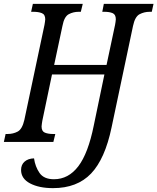

<svg xmlns="http://www.w3.org/2000/svg" viewBox="-38 -734 814 993"><path d="M236 239Q164 239 117.5 214.5Q71 190 71 145Q71 118 89 102Q107 86 138 85Q144 128 166.5 160.5Q189 193 241 193Q316 193 367 126Q418 59 447 -85L502 -349H231L181 -110Q180 -103 178.5 -94Q177 -85 177 -80Q177 -55 194 -48Q211 -41 237 -41H248L238 0H-18L-9 -41H1Q30 -41 53.5 -53.5Q77 -66 88 -114L192 -605Q193 -612 194.5 -620.5Q196 -629 196 -634Q196 -659 178.5 -666Q161 -673 135 -673H123L132 -714H390L380 -673H369Q341 -673 317.5 -660.5Q294 -648 285 -600L242 -398H513L557 -605Q558 -611 559.5 -620Q561 -629 561 -634Q561 -659 544.5 -666Q528 -673 502 -673H491L499 -714H756L747 -673H736Q708 -673 684 -660.5Q660 -648 650 -600L539 -75Q505 88 433 163.5Q361 239 236 239Z"/></svg>

Font: Noto Serif Condensed
Style: Italic
Weight: 400
Width: 3
Italic angle: -12°
Designer: Monotype Design Team
Foundry: Monotype Imaging Inc.
Version: Version 2.014; ttfautohint (v1.8.4.7-5d5b)